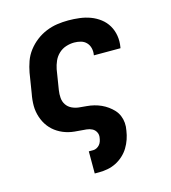

<svg xmlns="http://www.w3.org/2000/svg" viewBox="-110 -617 821 922"><g transform="rotate(-15 300.0 -156.5)"><path d="M247 215V105H269Q278 105 286.5 100.5Q295 96 301 89Q307 82 310 73Q313 64 314 56Q317 41 310.5 28Q304 15 291.5 8.5Q279 2 264 0.5Q249 -1 234.5 -2Q220 -3 205 -4.5Q190 -6 176 -9.5Q162 -13 149 -18.5Q136 -24 124 -31.5Q112 -39 102 -48Q92 -57 83.5 -68Q75 -79 68.5 -91.5Q62 -104 57.5 -117.5Q53 -131 50.5 -145.5Q48 -160 48 -174.5Q48 -189 49.5 -204Q51 -219 54 -234L70 -334Q75 -361 84.5 -388Q94 -415 112 -438.5Q130 -462 153.5 -480Q177 -498 204 -509Q231 -520 258.5 -524Q286 -528 314 -528Q342 -528 370 -524.5Q398 -521 423.5 -511.5Q449 -502 470.5 -485.5Q492 -469 505.5 -446Q519 -423 523.5 -395.5Q528 -368 523 -339Q523 -338 522.5 -336.5Q522 -335 522 -334H390Q390 -335 390 -335.5Q390 -336 390 -336Q393 -353 389 -369.5Q385 -386 374 -397.5Q363 -409 347 -413.5Q331 -418 314 -418Q294 -418 273.5 -411.5Q253 -405 237 -390Q221 -375 212.5 -355.5Q204 -336 200 -316L184 -216Q181 -197 182.5 -178Q184 -159 194 -144Q204 -129 220.5 -121Q237 -113 255.5 -111Q274 -109 293 -107.5Q312 -106 330 -101.5Q348 -97 364.5 -89.5Q381 -82 395.5 -71.5Q410 -61 422 -48Q434 -35 441 -18Q448 -1 449.5 17.5Q451 36 447 56Q444 77 437 97.5Q430 118 418.5 137Q407 156 390 171.5Q373 187 353 197Q333 207 311.5 211Q290 215 269 215Z"/></g></svg>

Font: Iosevka SS04 XBd Ex Obl
Style: Regular
Weight: 800
Width: 7
Italic angle: -9°
Monospace: yes
Designer: Belleve Invis
Foundry: Belleve Invis
Version: Version 19.0.0; ttfautohint (v1.8.4)